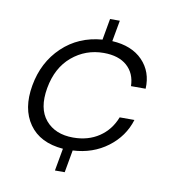

<svg xmlns="http://www.w3.org/2000/svg" viewBox="-79 -688 801 851"><g transform="rotate(10 321.0 -262.0)"><path d="M532.2 -191.9Q508.8 -115.2 442.4 -65.4Q376 -15.6 286.1 -11.2L268.1 89.8H224.1L242.2 -11.2Q137.7 -19.5 89.4 -88.4Q41 -157.2 60.1 -264.2Q79.1 -371.6 151.9 -440.7Q224.6 -509.8 331.1 -518.1L348.1 -613.8H392.1L375 -519Q463.4 -514.2 512.2 -463.9Q561 -413.6 557.1 -336.9H491.2Q489.7 -394.5 452.1 -427.7Q414.6 -460.9 347.2 -460.9Q266.1 -460.9 204.8 -409.4Q143.6 -357.9 127 -264.2Q110.4 -170.4 153.6 -119.1Q196.8 -67.9 277.8 -67.9Q345.2 -67.9 394.3 -100.8Q443.4 -133.8 465.8 -191.9Z"/></g></svg>

Font: SVN-Poppins Light
Style: Italic
Weight: 300
Italic angle: -10°
Designer: Ninad Kale (Devanagari), Jonny Pinhorn (Latin)
Foundry: Indian Type Foundry
Version: Version 3.002 2017